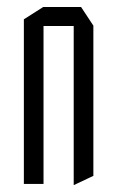

<svg xmlns="http://www.w3.org/2000/svg" viewBox="-20 -524 335 547"><path d="M48 0V-469L103 -504H104V0ZM190 3V-450H246V-23L191 3ZM104 -450V-504H211L246 -451V-450Z"/></svg>

Font: Foldit Light
Style: Regular
Weight: 300
Version: Version 1.003